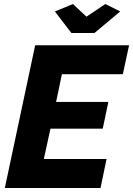

<svg xmlns="http://www.w3.org/2000/svg" viewBox="-20 -935 662 955"><path d="M253 -878 343 -915 410 -852 504 -915 578 -878 450 -771H335ZM155 -710H622L591 -566H288L259 -428H519L491 -295H231L198 -144H510L480 0H4Z"/></svg>

Font: Raleway-v4020 ExtraBold
Style: Italic
Weight: 800
Italic angle: -12°
Designer: Matt McInerney, Pablo Impallari, Rodrigo Fuenzalida
Foundry: Matt McInerney, Pablo Impallari, Rodrigo Fuenzalida
Version: Version 4.020;PS 004.020;hotconv 1.0.88;makeotf.lib2.5.64775